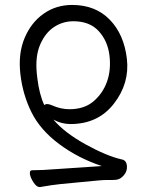

<svg xmlns="http://www.w3.org/2000/svg" viewBox="-20 -508 596 777"><path d="M131 -192Q139 -126 159 -83Q164 -87 171 -87Q178 -87 190 -82Q225 -66 261 -66Q321 -66 358.5 -98Q396 -130 413 -177.5Q430 -225 423 -283.5Q416 -342 379.5 -382Q343 -422 277 -422Q234 -422 198.5 -398.5Q163 -375 142.5 -327.5Q122 -280 129 -210ZM140 249Q128 249 115.5 230Q103 211 101 196Q99 181 110 181Q151 181 213 176L392 164Q296 132 219.5 75Q143 18 107.5 -53.5Q72 -125 62.5 -208Q53 -291 79.5 -354Q106 -417 156.5 -452.5Q207 -488 272 -488Q366 -488 424 -428.5Q482 -369 493.5 -270Q505 -171 441 -88.5Q377 -6 265 -6Q229 -6 196 -24Q241 29 326 76Q411 123 472 137Q491 140 493.5 162Q496 184 481.5 201Q467 218 450 219.5Q433 221 418 220.5Q403 220 381 222L224 237Q194 240 142 249Z"/></svg>

Font: Fusion Kai T
Style: Regular
Weight: 400
Designer: Fontworks Inc.
Version: Version 24.134;May 13, 2024